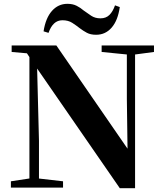

<svg xmlns="http://www.w3.org/2000/svg" viewBox="-20 -982 860 1005"><path d="M208 -818Q219 -888 252 -925Q285 -962 333 -962Q361 -962 381.5 -951.5Q402 -941 418 -927Q437 -913 457.5 -899.5Q478 -886 506 -886Q535 -886 553 -904Q571 -922 582 -954L607 -945Q597 -875 564.5 -837.5Q532 -800 483 -800Q454 -800 434.5 -810.5Q415 -821 398 -834Q379 -849 358 -862.5Q337 -876 307 -876Q281 -876 263 -859Q245 -842 234 -810ZM37 0V-33L142 -49H171L310 -33V0ZM134 0V-716H172L184 -245V0ZM512 -710V-744H786V-710L681 -696H653ZM607 3 160 -644 157 -648 121 -703 41 -710V-744H275L668 -174L648 -167L644 -464V-744H687V3Z"/></svg>

Font: Noto Serif SC ExtraLight ExtraBold
Style: Regular
Weight: 800
Version: Version 2.002-H1;hotconv 1.1.0;makeotfexe 2.6.0